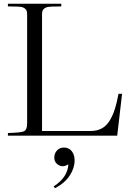

<svg xmlns="http://www.w3.org/2000/svg" viewBox="-20 -720 683 1019"><path d="M22 -14.2Q89.8 -15.6 106.9 -23.2Q124 -30.8 124 -64.9V-645Q124 -654.8 121.6 -662.1Q119.1 -669.4 113.3 -673.8Q107.4 -678.2 101.6 -680.7Q95.7 -683.1 85 -684.1Q74.2 -685.1 66.7 -685.3Q59.1 -685.5 44.9 -685.5Q30.8 -685.5 22 -686V-700.2H305.2V-686Q296.4 -685.5 282.2 -685.5Q268.1 -685.5 260.5 -685.3Q252.9 -685.1 242.2 -684.1Q231.4 -683.1 225.6 -680.7Q219.7 -678.2 213.9 -673.8Q208 -669.4 205.6 -662.1Q203.1 -654.8 203.1 -645V-24.9H462.9Q496.1 -24.9 521.2 -39.1Q546.4 -53.2 563 -81.3Q579.6 -109.4 590.1 -142.8Q600.6 -176.3 608.9 -222.2H627.9L602.1 0H22ZM265.1 269 272 278.8Q324.7 251 350.3 211.4Q376 171.9 376 130.9Q376 101.1 360.6 82Q345.2 63 319.8 63Q296.9 63 282.5 78.4Q268.1 93.8 268.1 116.2Q268.1 137.2 282.2 149.7Q296.4 162.1 314 162.1Q326.7 162.1 342.8 151.9Q339.4 221.2 265.1 269Z"/></svg>

Font: Ortica Linear Light
Style: Regular
Weight: 300
Designer: Benedetta Bovani
Foundry: Collletttivo
Version: Version 2.000;Glyphs 3.1.2 (3151)